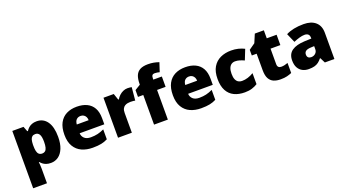

<svg xmlns="http://www.w3.org/2000/svg" viewBox="-65 -1510 4514 2495"><g transform="rotate(-20 2191.5 -262.5)"><path d="M404 -563Q496 -563 548 -489.5Q600 -416 600 -278Q600 -184 573.5 -119.5Q547 -55 501.5 -22.5Q456 10 398 10Q359 10 332 0Q305 -10 287 -24.5Q269 -39 257 -54H251Q253 -35 255 -13Q257 9 257 38V240H66V-553H221L248 -483H257Q271 -505 290.5 -523Q310 -541 338 -552Q366 -563 404 -563ZM332 -413Q304 -413 288 -399.5Q272 -386 265 -360Q258 -334 257 -294V-279Q257 -235 263.5 -205Q270 -175 287 -159.5Q304 -144 333 -144Q357 -144 373.5 -157.5Q390 -171 398 -201Q406 -231 406 -280Q406 -353 387 -383Q368 -413 332 -413Z M958 -563Q1039 -563 1097.5 -535Q1156 -507 1187.5 -451Q1219 -395 1219 -310V-225H878Q880 -182 910.5 -154Q941 -126 999 -126Q1051 -126 1094 -136Q1137 -146 1183 -168V-31Q1143 -10 1095.5 0Q1048 10 976 10Q892 10 826.5 -19.5Q761 -49 723 -112Q685 -175 685 -273Q685 -373 719.5 -437Q754 -501 815.5 -532Q877 -563 958 -563ZM965 -433Q931 -433 908.5 -412Q886 -391 882 -345H1046Q1046 -370 1036.5 -389.5Q1027 -409 1009 -421Q991 -433 965 -433Z M1661 -563Q1677 -563 1694 -561Q1711 -559 1719 -557L1702 -377Q1692 -379 1677.5 -381Q1663 -383 1637 -383Q1619 -383 1598.5 -379.5Q1578 -376 1559.5 -365Q1541 -354 1529.5 -332Q1518 -310 1518 -272V0H1327V-553H1469L1499 -465H1508Q1523 -492 1547 -514.5Q1571 -537 1600.5 -550Q1630 -563 1661 -563Z M2134 -410H2016V0H1825V-410H1752V-504L1829 -551V-560Q1829 -632 1848 -677Q1867 -722 1908.5 -743.5Q1950 -765 2017 -765Q2060 -765 2095 -758.5Q2130 -752 2168 -739L2127 -615Q2113 -619 2095.5 -622Q2078 -625 2058 -625Q2036 -625 2026 -611.5Q2016 -598 2016 -568V-553H2134Z M2458 -563Q2539 -563 2597.5 -535Q2656 -507 2687.5 -451Q2719 -395 2719 -310V-225H2378Q2380 -182 2410.5 -154Q2441 -126 2499 -126Q2551 -126 2594 -136Q2637 -146 2683 -168V-31Q2643 -10 2595.5 0Q2548 10 2476 10Q2392 10 2326.5 -19.5Q2261 -49 2223 -112Q2185 -175 2185 -273Q2185 -373 2219.5 -437Q2254 -501 2315.5 -532Q2377 -563 2458 -563ZM2465 -433Q2431 -433 2408.5 -412Q2386 -391 2382 -345H2546Q2546 -370 2536.5 -389.5Q2527 -409 2509 -421Q2491 -433 2465 -433Z M3079 10Q2995 10 2933 -20Q2871 -50 2837 -113Q2803 -176 2803 -274Q2803 -375 2841 -438.5Q2879 -502 2944.5 -532.5Q3010 -563 3094 -563Q3145 -563 3190.5 -552Q3236 -541 3275 -521L3219 -380Q3185 -395 3155.5 -404Q3126 -413 3094 -413Q3065 -413 3043 -398Q3021 -383 3009 -352.5Q2997 -322 2997 -275Q2997 -227 3009.5 -198Q3022 -169 3044 -155.5Q3066 -142 3095 -142Q3136 -142 3177.5 -155Q3219 -168 3256 -191V-39Q3222 -17 3179 -3.5Q3136 10 3079 10Z M3637 -141Q3663 -141 3684.5 -146.5Q3706 -152 3729 -160V-21Q3698 -8 3663 1Q3628 10 3574 10Q3520 10 3479.5 -7Q3439 -24 3416 -65.5Q3393 -107 3393 -182V-410H3326V-488L3411 -548L3460 -664H3585V-553H3721V-410H3585V-195Q3585 -168 3598.5 -154.5Q3612 -141 3637 -141Z M4096 -563Q4201 -563 4260 -511Q4319 -459 4319 -363V0H4187L4150 -73H4146Q4123 -44 4098.5 -25.5Q4074 -7 4042 1.5Q4010 10 3964 10Q3916 10 3878 -9.5Q3840 -29 3818 -68.5Q3796 -108 3796 -169Q3796 -258 3857.5 -301Q3919 -344 4036 -349L4128 -352V-360Q4128 -397 4110 -412.5Q4092 -428 4061 -428Q4028 -428 3988 -416.5Q3948 -405 3907 -387L3852 -513Q3900 -538 3960.5 -550.5Q4021 -563 4096 -563ZM4085 -245Q4033 -243 4011.5 -226.5Q3990 -210 3990 -180Q3990 -152 4005 -138.5Q4020 -125 4045 -125Q4080 -125 4104.5 -147Q4129 -169 4129 -204V-247Z"/></g></svg>

Font: Noto Sans Hebrew Black
Style: Regular
Weight: 900
Designer: Monotype Design Team
Foundry: Monotype Imaging Inc.
Version: Version 2.003